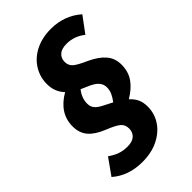

<svg xmlns="http://www.w3.org/2000/svg" viewBox="-233 -769 931 931"><g transform="rotate(-45 233.0 -303.5)"><path d="M428 -324Q428 -277 404.5 -242.5Q381 -208 334 -180Q355 -161 364.5 -140Q374 -119 374 -90Q374 -43 348.5 -4Q323 35 276 58.5Q229 82 166 82Q71 82 8 27L67 -56Q93 -38 116 -30Q139 -22 167 -22Q201 -22 218 -37.5Q235 -53 235 -79Q235 -104 218.5 -119Q202 -134 152 -154Q99 -175 73.5 -204.5Q48 -234 48 -280Q48 -370 140 -423Q105 -459 105 -513Q105 -562 130.5 -602.5Q156 -643 202 -666Q248 -689 308 -689Q400 -689 466 -631L406 -550Q363 -584 311 -584Q276 -584 259 -568.5Q242 -553 242 -528Q242 -504 258.5 -489Q275 -474 325 -452Q375 -429 401.5 -398.5Q428 -368 428 -324ZM270 -223Q285 -243 292.5 -260Q300 -277 300 -297Q300 -318 285.5 -334.5Q271 -351 235 -366Q211 -376 203 -380Q176 -346 176 -308Q176 -287 187.5 -273Q199 -259 225 -246Q263 -227 270 -223Z"/></g></svg>

Font: Fira Sans Extra Condensed
Style: Bold Italic
Weight: 700
Width: 3
Italic angle: -8°
Designer: Carrois Corporate & Edenspiekermann AG
Foundry: Carrois Corporate GbR & Edenspiekermann AG
Version: Version 4.203